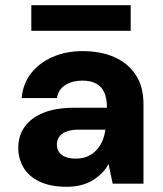

<svg xmlns="http://www.w3.org/2000/svg" viewBox="-20 -704 626 736"><path d="M236 12Q173 12 131.5 -8Q90 -28 70 -62Q50 -96 50 -137Q50 -182 73.5 -216.5Q97 -251 145 -271Q193 -291 266 -291H390Q390 -326 380 -349Q370 -372 349 -383.5Q328 -395 296 -395Q258 -395 231 -378.5Q204 -362 198 -328H63Q68 -383 99 -423Q130 -463 181.5 -485.5Q233 -508 296 -508Q367 -508 419.5 -484.5Q472 -461 501 -416Q530 -371 530 -305V0H412L396 -75Q386 -56 370.5 -40.5Q355 -25 335.5 -13Q316 -1 291 5.5Q266 12 236 12ZM270 -96Q296 -96 315.5 -104.5Q335 -113 349.5 -128.5Q364 -144 372.5 -164Q381 -184 384 -207H282Q253 -207 234 -199.5Q215 -192 206.5 -179Q198 -166 198 -150Q198 -132 207 -120Q216 -108 232 -102Q248 -96 270 -96ZM100 -586V-684H481V-586Z"/></svg>

Font: DM Sans 24pt ExtraBold
Style: Regular
Weight: 800
Designer: Colophon Foundry, Jonny Pinhorn
Foundry: Colophon Foundry
Version: Version 4.004;gftools[0.9.30]